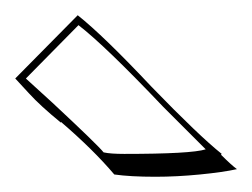

<svg xmlns="http://www.w3.org/2000/svg" viewBox="-21 -723 331 252"><path d="M178 -609Q240 -545 270 -521L269 -520Q283 -506 290 -501Q272 -497 241.5 -494Q211 -491 183 -491Q150 -491 129 -494Q101 -527 59 -563V-562Q32 -584 17 -600.5Q2 -617 -1 -620L81 -703Q115 -676 178 -609ZM14 -619 48 -588Q107 -533 115 -523Q124 -521 142 -521Q230 -521 249 -527Q249 -527 193 -583Q117 -663 82 -690L13 -620Z"/></svg>

Font: Londrina Shadow
Style: Regular
Weight: 400
Designer: Marcelo Magalhaes
Foundry: Marcelo Magalhães
Version: Version 1.002